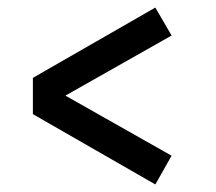

<svg xmlns="http://www.w3.org/2000/svg" viewBox="-20 -544 572 508"><path d="M391 -524 434 -450 153 -291 434 -132 391 -56 67 -242V-338Z"/></svg>

Font: Syne Med Modified
Style: Regular
Weight: 500
Designer: Lucas Descroix
Foundry: Bonjour Monde
Version: Version 2.200